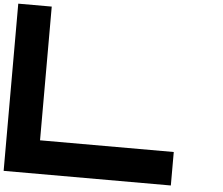

<svg xmlns="http://www.w3.org/2000/svg" viewBox="-63 -872 1326 1144"><g transform="rotate(5 600.0 -300.0)"><path d="M200.2 0H1000V200.2H0V-799.8H200.2Z"/></g></svg>

Font: QuinqueFive
Style: Regular
Weight: 400
Monospace: yes
Designer: GGBotNet
Foundry: GGBotNet
Version: 1.1